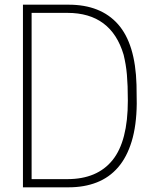

<svg xmlns="http://www.w3.org/2000/svg" viewBox="-20 -800 663 820"><path d="M273 0H78V-780H273Q410 -780 484 -696.5Q558 -613 563 -438Q563 -418 563.5 -398Q564 -378 564 -357Q563 -264 542.5 -196.5Q522 -129 484.5 -85.5Q447 -42 393.5 -21Q340 0 273 0ZM268 -35Q395 -35 460.5 -116Q526 -197 526 -370Q526 -404 525 -431Q524 -458 522 -481Q520 -504 516.5 -524.5Q513 -545 508 -566Q455 -745 268 -745H115V-35Z"/></svg>

Font: Tanohe Sans ExtraLight
Style: Regular
Weight: 250
Designer: Village Type and Design LLC & Cristiano Sobral
Foundry: Cooper Hewitt Smithsonian Design Museum
Version: Version 1.00;May 30, 2020;FontCreator 12.0.0.2522 64-bit; tt